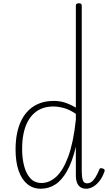

<svg xmlns="http://www.w3.org/2000/svg" viewBox="-20 -1135 668 1172"><path d="M229 17Q181 17 146.5 -11.5Q112 -40 93.5 -93.5Q75 -147 75 -223Q75 -275 84 -320.5Q93 -366 111.5 -402.5Q130 -439 158 -465Q186 -491 223.5 -505Q261 -519 309 -519Q344 -519 375.5 -509Q407 -499 443 -478V-1100Q443 -1108 447.5 -1111.5Q452 -1115 461 -1115Q471 -1115 475 -1111.5Q479 -1108 479 -1100V-89Q479 -57 485 -36.5Q491 -16 511 -16Q526 -16 538 -24.5Q550 -33 562 -51.5Q574 -70 586 -100Q589 -108 595 -108.5Q601 -109 608 -106Q616 -104 618 -99Q620 -94 618 -89Q606 -54 587.5 -30.5Q569 -7 548 5Q527 17 506 17Q485 17 471 7.5Q457 -2 450 -20Q443 -38 443 -65Q443 -109 443 -152.5Q443 -196 443 -239Q421 -147 389 -90.5Q357 -34 317 -8.5Q277 17 229 17ZM115 -224Q115 -170 127 -123Q139 -76 165 -47Q191 -18 234 -18Q281 -18 323 -56Q365 -94 396.5 -179Q428 -264 443 -404V-440Q403 -467 368.5 -476Q334 -485 305 -485Q269 -485 239 -474Q209 -463 186 -441.5Q163 -420 147 -388.5Q131 -357 123 -316Q115 -275 115 -224Z"/></svg>

Font: Playwrite FR Moderne Thin
Style: Regular
Weight: 250
Version: Version 1.002